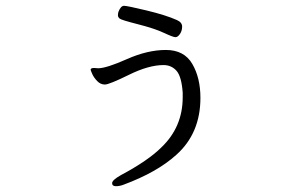

<svg xmlns="http://www.w3.org/2000/svg" viewBox="-20 -581 1040 661"><path d="M304 -347 318 -346Q346 -346 417 -377.5Q488 -409 551 -409Q614 -409 642 -361Q670 -313 670 -244Q670 -122 587 -48Q521 12 405 55Q392 60 379 60Q366 60 366 49.5Q366 39 396 22Q490 -28 536 -74Q609 -144 609 -246V-262Q605 -318 587.5 -337.5Q570 -357 543 -357Q492 -357 424 -323.5Q356 -290 341 -290Q326 -290 314.5 -302Q303 -314 297.5 -326.5Q292 -339 292 -341Q292 -347 304 -347ZM388 -541Q396 -561 407 -561Q418 -561 484.5 -545Q551 -529 589 -512Q607 -504 607 -489.5Q607 -475 599.5 -464Q592 -453 584 -453Q576 -453 544 -468Q512 -483 455 -497.5Q398 -512 392 -517Q386 -522 386 -528.5Q386 -535 388 -541Z"/></svg>

Font: LXGW WenKai Mono Lite
Style: Regular
Weight: 400
Monospace: yes
Designer: LXGW / Fontworks Inc.
Foundry: LXGW / Fontworks Inc.
Version: Version 1.520; June 14, 2025